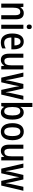

<svg xmlns="http://www.w3.org/2000/svg" viewBox="1918 -2718 810 4687"><g transform="rotate(90 2323.5 -375.0)"><path d="M298 -550Q373 -550 412 -503Q451 -456 451 -360V0H352V-339Q352 -401 334 -432.5Q316 -464 274 -464Q215 -464 191 -418Q167 -372 167 -273V0H68V-540H147L159 -467H164Q184 -507 219.5 -528.5Q255 -550 298 -550Z M636 -745Q691 -745 691 -683Q691 -652 676 -636.5Q661 -621 636 -621Q610 -621 594.5 -636.5Q579 -652 579 -683Q579 -714 594 -729.5Q609 -745 636 -745ZM684 -540V0H585V-540Z M996 -549Q1057 -549 1099 -518.5Q1141 -488 1163 -433.5Q1185 -379 1185 -308V-247H896Q899 -72 1025 -72Q1095 -72 1162 -110V-25Q1129 -7 1093.5 1.5Q1058 10 1015 10Q906 10 852 -65.5Q798 -141 798 -266Q798 -403 849.5 -476Q901 -549 996 -549ZM997 -471Q906 -471 898 -322H1090Q1090 -386 1067 -428.5Q1044 -471 997 -471Z M1675 -540V0H1596L1584 -71H1578Q1558 -31 1523 -10.5Q1488 10 1445 10Q1366 10 1328.5 -41.5Q1291 -93 1291 -188V-540H1390V-207Q1390 -76 1467 -76Q1529 -76 1552.5 -122Q1576 -168 1576 -259V-540Z M2109 -305Q2102 -338 2095.5 -373.5Q2089 -409 2085 -436H2083Q2078 -408 2072 -372Q2066 -336 2059 -304L1989 0H1877L1752 -540H1852L1907 -282Q1915 -241 1923 -196Q1931 -151 1935 -111H1939Q1943 -145 1950.5 -188.5Q1958 -232 1968 -274L2030 -540H2140L2201 -273Q2208 -240 2216 -197.5Q2224 -155 2229 -111H2233Q2235 -136 2241 -173Q2247 -210 2256 -250L2319 -540H2416L2289 0H2175Z M2593 -559Q2593 -538 2591.5 -515Q2590 -492 2589 -469H2594Q2616 -507 2648 -528Q2680 -549 2725 -549Q2807 -549 2853.5 -477.5Q2900 -406 2900 -270Q2900 -135 2853.5 -62.5Q2807 10 2725 10Q2680 10 2648.5 -9Q2617 -28 2594 -65H2587L2572 0H2494V-760H2593ZM2699 -464Q2637 -464 2615 -414Q2593 -364 2593 -279V-261Q2593 -167 2618 -120Q2643 -73 2701 -73Q2799 -73 2799 -272Q2799 -464 2699 -464Z M3403 -271Q3403 -187 3379.5 -124Q3356 -61 3309.5 -25.5Q3263 10 3193 10Q3128 10 3081.5 -25Q3035 -60 3011 -123Q2987 -186 2987 -271Q2987 -402 3039.5 -476Q3092 -550 3196 -550Q3291 -550 3347 -478.5Q3403 -407 3403 -271ZM3088 -270Q3088 -175 3113.5 -124Q3139 -73 3195 -73Q3251 -73 3276.5 -123.5Q3302 -174 3302 -271Q3302 -367 3276.5 -416.5Q3251 -466 3195 -466Q3139 -466 3113.5 -416.5Q3088 -367 3088 -270Z M3896 -540V0H3817L3805 -71H3799Q3779 -31 3744 -10.5Q3709 10 3666 10Q3587 10 3549.5 -41.5Q3512 -93 3512 -188V-540H3611V-207Q3611 -76 3688 -76Q3750 -76 3773.5 -122Q3797 -168 3797 -259V-540Z M4330 -305Q4323 -338 4316.5 -373.5Q4310 -409 4306 -436H4304Q4299 -408 4293 -372Q4287 -336 4280 -304L4210 0H4098L3973 -540H4073L4128 -282Q4136 -241 4144 -196Q4152 -151 4156 -111H4160Q4164 -145 4171.5 -188.5Q4179 -232 4189 -274L4251 -540H4361L4422 -273Q4429 -240 4437 -197.5Q4445 -155 4450 -111H4454Q4456 -136 4462 -173Q4468 -210 4477 -250L4540 -540H4637L4510 0H4396Z"/></g></svg>

Font: Noto Sans Khmer Condensed Medium
Style: Regular
Weight: 500
Width: 3
Designer: Danh Hong and the Monotype Design Team
Foundry: Monotype Imaging Inc.
Version: Version 2.004; ttfautohint (v1.8.4.7-5d5b)